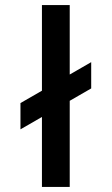

<svg xmlns="http://www.w3.org/2000/svg" viewBox="-20 -740 442 760"><path d="M146 0V-277L61 -228V-332L146 -381V-720H256V-445L341 -494V-390L256 -341V0Z"/></svg>

Font: Outfit Medium
Style: Regular
Weight: 500
Designer: Rodrigo Fuenzalida
Foundry: fragTYPE
Version: Version 1.100; ttfautohint (v1.8.4.7-5d5b);gftools[0.9.27]